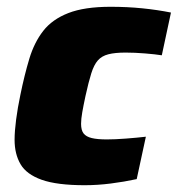

<svg xmlns="http://www.w3.org/2000/svg" viewBox="-20 -538 524 566"><path d="M230 8Q148 8 103 -8Q58 -24 40.5 -54Q23 -84 23 -126Q23 -151 27.5 -185.5Q32 -220 40 -258Q52 -317 66.5 -365Q81 -413 107.5 -447Q134 -481 181.5 -499.5Q229 -518 306 -518Q355 -518 399.5 -513.5Q444 -509 484 -501L457 -375Q438 -378 407.5 -380.5Q377 -383 350 -383Q319 -383 299.5 -378Q280 -373 268.5 -360Q257 -347 249 -321.5Q241 -296 232 -255Q226 -227 222.5 -207Q219 -187 219 -173Q219 -154 226.5 -144.5Q234 -135 250.5 -131Q267 -127 295 -127Q319 -127 351.5 -129.5Q384 -132 410 -135L383 -10Q346 -2 306.5 3Q267 8 230 8Z"/></svg>

Font: Saira Thin ExtraBold
Style: Italic
Weight: 800
Italic angle: -12°
Version: Version 1.101